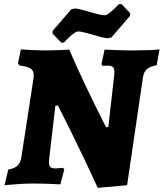

<svg xmlns="http://www.w3.org/2000/svg" viewBox="-20 -888 792 929"><path d="M533 -527Q535 -551 529 -560.5Q523 -570 506 -570H475L471 -578L486 -648Q501 -647 543 -645.5Q585 -644 627 -644Q662 -644 701 -645.5Q740 -647 752 -649L738 -572Q706 -567 690.5 -553.5Q675 -540 671 -509L595 8L453 21Q389 -119 324.5 -249Q260 -379 260 -377H248L218 -120Q217 -114 217 -104Q217 -87 224 -80Q231 -73 248 -73Q258 -73 269.5 -74.5Q281 -76 285 -76L291 -68L272 4Q257 3 216 1.5Q175 0 136 0Q99 0 57 3.5Q15 7 2 8L20 -68Q49 -72 64.5 -86.5Q80 -101 84 -131L142 -508Q143 -514 143 -525Q143 -547 128 -556.5Q113 -566 74 -571L67 -582L81 -649Q92 -648 131 -646Q170 -644 207 -644Q236 -644 270.5 -645.5Q305 -647 315 -648Q352 -562 391.5 -479Q431 -396 458.5 -341.5Q486 -287 493 -273H504ZM234 -726 235 -739 325 -843 342 -847Q360 -847 418 -829Q427 -827 450.5 -820.5Q474 -814 484 -814Q495 -814 510.5 -826Q526 -838 538.5 -851Q551 -864 555 -868H568L610 -824L609 -811L519 -707L502 -703Q484 -703 426 -721Q417 -723 393.5 -729.5Q370 -736 360 -736Q349 -736 333.5 -724Q318 -712 305.5 -699Q293 -686 289 -682H276Z"/></svg>

Font: Alegreya SC ExtraBold
Style: Italic
Weight: 800
Italic angle: -7°
Designer: Juan Pablo del Peral
Foundry: Huerta Tipografica
Version: Version 2.007; ttfautohint (v1.6)